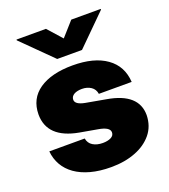

<svg xmlns="http://www.w3.org/2000/svg" viewBox="-142 -879 873 992"><g transform="rotate(-20 294.0 -383.5)"><path d="M299.7 9.9Q236.2 9.9 187 -3.6Q137.8 -17 103.2 -41.5Q68.5 -66.1 49 -100.3Q29.5 -134.6 25.6 -176.1H220.2Q225.1 -148.8 247.2 -135.5Q269.2 -122.2 301.1 -122.2Q327.8 -122.2 345.5 -131Q363.6 -139.9 363.6 -158Q363.6 -187.1 301.1 -197.4L204.5 -214.5Q38.4 -244.7 38.4 -374.3Q39.1 -460.2 105.8 -506.4Q173.3 -552.6 289.8 -552.6Q408 -552.6 475.5 -504.3Q543 -456.3 548.3 -367.9H367.9Q364 -394.2 343.4 -408Q322.4 -421.9 294 -421.9Q281.2 -421.9 270.1 -419.6Q258.9 -417.3 250.5 -412.5Q242.2 -407.7 237.6 -400.7Q233 -393.8 233 -384.2Q233 -358 285.5 -348L396.3 -328.1Q562.5 -299.7 562.5 -180.4Q561.1 -119.7 525.9 -77.1Q490.8 -35.2 434.7 -13.5Q375.4 9.9 299.7 9.9ZM363.6 -610.8H227.3L63.9 -772.7V-777H225.9L295.5 -698.9L365.1 -777H527V-772.7Z"/></g></svg>

Font: Linik Sans Black
Style: Regular
Weight: 900
Designer: Fonts by Rasmus Andersson / Changes by Cristiano Sobral with parts from Marc Monis
Foundry: rsms
Version: Version 3.020; ttfautohint (v1.6)